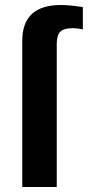

<svg xmlns="http://www.w3.org/2000/svg" viewBox="-20 -745 350 765"><path d="M68.8 0V-583Q68.8 -725.1 223.1 -725.1Q255.4 -725.1 310.1 -716.8V-627.9Q288.1 -632.8 270 -632.8Q234.9 -632.8 220.5 -618.9Q206.1 -605 206.1 -569.8V0Z"/></svg>

Font: Libra Sans Modern
Style: Bold
Weight: 700
Foundry: Stefan Peev, Context Ltd
Version: Version 1.000